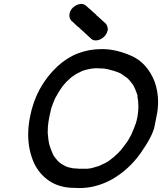

<svg xmlns="http://www.w3.org/2000/svg" viewBox="-20 -947 822 974"><path d="M421 -91 431 -92Q441 -92 482 -105Q523 -123 535 -133Q556 -148 582 -173V-174L592 -184Q616 -214 630 -235L647 -266Q664 -306 666 -314Q666 -316 668 -317Q673 -332 678 -358Q682 -387 682 -402V-408Q682 -434 677 -459L678 -461L673 -476Q667 -494 658 -511H657L658 -512L653 -519Q641 -536 628 -549L620 -555Q592 -576 584 -578H582V-579Q563 -587 526 -596Q512 -598 511 -599L467 -601L445 -599L435 -597Q416 -594 397 -587L395 -586Q382 -580 369 -573L359 -567Q358 -567 357 -565Q342 -557 317 -532L316 -531Q313 -528 310 -524L297 -509L279 -482Q269 -466 260 -449Q245 -415 242 -403L241 -402L230 -353Q225 -328 223 -304L222 -274Q225 -236 229 -218L231 -211Q236 -194 243 -178L250 -161H251V-160L253 -156Q263 -142 274 -130L279 -125Q292 -114 307 -107L312 -104Q327 -97 352 -93H355Q362 -92 370 -92Q378 -92 382 -91ZM384 7 355 6Q284 6 230 -29Q179 -64 153 -119Q123 -186 123 -264Q123 -307 132 -353Q161 -506 270 -609Q365 -698 497 -698Q570 -698 648 -663Q726 -628 764 -534Q782 -484 782 -430Q782 -394 774 -357Q774 -355 764 -306Q754 -257 695 -172.5Q636 -88 548 -37Q467 7 384 7ZM370 -816Q360 -826 349 -836Q334 -846 332 -865V-870Q332 -874 333 -878Q335 -891 344 -902Q358 -919 379 -925Q386 -927 392 -927Q404 -927 414 -920L466 -874L469 -870L483 -858L488 -853Q499 -843 509 -834Q524 -823 526 -805L527 -798L526 -792Q523 -779 514 -767Q501 -751 480 -744Q472 -742 465 -742Q453 -742 444 -749Q418 -772 393 -796Q391 -797 388 -799L389 -800L388 -801Q381 -806 375 -812H374Z"/></svg>

Font: Bad Comic
Style: Italic
Weight: 400
Italic angle: -11°
Designer: GGBotNet
Foundry: GGBotNet
Version: 0.95